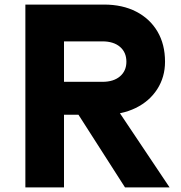

<svg xmlns="http://www.w3.org/2000/svg" viewBox="-20 -820 790 840"><path d="M91 0V-800H435Q516 -800 576 -769Q636 -738 669 -682Q702 -626 702 -550Q702 -483 668 -430Q634 -377 573.5 -347.5Q513 -318 435 -318H260V0ZM527 0 306 -345H491L722 0ZM260 -462H428Q477 -462 505 -486Q533 -510 533 -550Q533 -591 505 -615Q477 -639 428 -639H260Z"/></svg>

Font: Martian Mono SemiExpanded
Style: Bold
Weight: 700
Width: 6
Designer: Roman Shamin
Foundry: Evil Martians
Version: Version 1.000